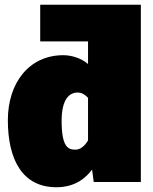

<svg xmlns="http://www.w3.org/2000/svg" viewBox="-20 -765 642 807"><path d="M572 -745H149V-591H350V-496C321 -521 280 -533 246 -533C101 -533 13 -415 13 -260C13 -93 75 22 217 22C297 22 341 -18 367 -52L374 0H572ZM297 -136C268 -136 239 -144 239 -257C239 -346 270 -376 306 -376C324 -376 336 -368 350 -354V-175C334 -147 314 -136 297 -136Z"/></svg>

Font: Fira Sans Ultra
Style: Regular
Weight: 950
Designer: Carrois Corporate & Edenspiekermann AG
Foundry: Carrois Corporate GbR & Edenspiekermann AG
Version: Version 4.203;PS 004.203;hotconv 1.0.88;makeotf.lib2.5.64775